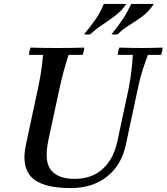

<svg xmlns="http://www.w3.org/2000/svg" viewBox="-20 -945 850 980"><path d="M341 15Q197 15 142.5 -39Q88 -93 112 -205L173 -490Q181 -527 187.5 -565.5Q194 -604 200 -665H128Q128 -673 130.5 -684Q133 -695 136 -702Q170 -701 204 -700.5Q238 -700 272 -700Q307 -700 341 -700.5Q375 -701 410 -702Q410 -695 407.5 -684Q405 -673 402 -665H330Q315 -619 304.5 -579.5Q294 -540 283 -490L227 -230Q204 -121 240.5 -76.5Q277 -32 360 -32Q449 -32 504 -82.5Q559 -133 578 -219L636 -490Q642 -520 646 -546.5Q650 -573 653 -601.5Q656 -630 658 -665H581Q581 -673 583.5 -684Q586 -695 589 -702Q623 -701 654.5 -700.5Q686 -700 705 -700Q722 -700 748.5 -700.5Q775 -701 810 -702Q810 -695 807.5 -684Q805 -673 802 -665H735Q722 -630 713 -603Q704 -576 697 -550Q690 -524 683 -490L622 -205Q600 -102 526 -43.5Q452 15 341 15ZM625 -925Q601 -890 567.5 -864.5Q534 -839 500.5 -817Q467 -795 441 -770Q425 -767 409 -770Q441 -808 466 -843.5Q491 -879 510 -925ZM765 -925Q740 -886 706 -861Q672 -836 638.5 -815.5Q605 -795 581 -770Q565 -767 549 -770Q584 -813 606 -846Q628 -879 650 -925Z"/></svg>

Font: Poltawski Nowy
Style: Italic
Weight: 400
Italic angle: -12°
Designer: Adam Pótawski, Mateusz Machalski, Borys Kosmynka, Ania Wieluska
Foundry: Capitalics.wtf
Version: Version 1.001;gftools[0.9.25]